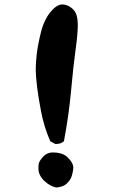

<svg xmlns="http://www.w3.org/2000/svg" viewBox="-20 -798 540 859"><path d="M231 41Q201 34 176.5 9.5Q152 -15 152 -44Q152 -45 152.5 -60.5Q153 -76 175 -99Q192 -116 216 -116Q255 -116 277 -99Q308 -72 308 -47Q308 -37 302.5 -15.5Q297 6 279.5 22.5Q262 39 231 41ZM233 -154H227L205 -166Q177 -230 164 -298Q140 -422 140 -491Q140 -517 144.5 -556.5Q149 -596 163 -653Q177 -710 208 -747Q235 -778 258 -778Q287 -778 310 -753Q328 -733 328 -686Q328 -646 318 -574.5Q308 -503 298 -392.5Q288 -282 266 -166Q252 -154 233 -154Z"/></svg>

Font: Xiaolai SC
Style: Regular
Weight: 400
Designer: Nozomi Seto 瀬戸のぞみ
Version: Version 3.11;December 4, 2020;FontCreator 13.0.0.2613 64-bit